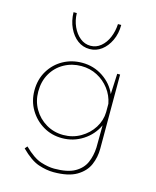

<svg xmlns="http://www.w3.org/2000/svg" viewBox="-119 -701 781 964"><g transform="rotate(15 271.5 -219.0)"><path d="M252 182Q215 182 173.5 168Q132 154 82 104L93 91Q142 139 181 151.5Q220 164 251 164Q320 164 358 142.5Q396 121 411.5 85.5Q427 50 429 7L430 -109Q406 -57 357 -25.5Q308 6 249 6Q195 6 151 -20Q107 -46 80.5 -90.5Q54 -135 54 -190Q54 -248 81 -292.5Q108 -337 152.5 -361.5Q197 -386 251 -386Q311 -386 359.5 -353.5Q408 -321 429 -271L434 -378H449V8Q449 52 432 91.5Q415 131 372 156.5Q329 182 252 182ZM74 -190Q74 -140 97.5 -99.5Q121 -59 161.5 -35Q202 -11 251 -11Q300 -11 340.5 -34.5Q381 -58 405 -96Q429 -134 430 -178V-221Q422 -263 396.5 -296.5Q371 -330 333.5 -349.5Q296 -369 251 -369Q202 -369 161.5 -346.5Q121 -324 97.5 -283.5Q74 -243 74 -190ZM267 -462Q232 -462 204.5 -482.5Q177 -503 160 -539Q143 -575 142 -620H159Q160 -582 174.5 -550Q189 -518 213 -498.5Q237 -479 267 -479Q297 -479 320.5 -498.5Q344 -518 357.5 -550Q371 -582 373 -620H390Q390 -575 373 -539Q356 -503 328.5 -482.5Q301 -462 267 -462Z"/></g></svg>

Font: Synthetic Thin
Style: Regular
Weight: 100
Designer: Santiago Orozco
Foundry: Typemade
Version: Version 2.000; ttfautohint (v1.8.4.7-5d5b)